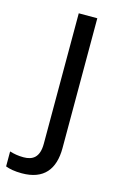

<svg xmlns="http://www.w3.org/2000/svg" viewBox="-175 -588 552 880"><g transform="rotate(15 101.5 -148.0)"><path d="M22 240C127 240 173 180 173 80V-536H85V83C85 148 54 167 11 167C-15 167 -35 163 -55 157V228C-37 235 -12 240 22 240Z"/></g></svg>

Font: Noto Sans Psalter Pahlavi
Style: Regular
Weight: 400
Designer: Monotype Design Team
Foundry: Monotype Imaging Inc.
Version: Version 2.002